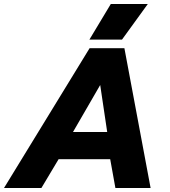

<svg xmlns="http://www.w3.org/2000/svg" viewBox="-45 -940 848 960"><path d="M509 -920H694L565 -742H402ZM403 -699H577L708 0H532L506 -144H248L162 0H-25ZM491 -280 456 -515 320 -280Z"/></svg>

Font: Prompt Bold
Style: Bold Italic
Weight: 700
Italic angle: -12°
Designer: Katatrad Team
Foundry: CadsonDemak
Version: Version 1.000